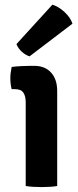

<svg xmlns="http://www.w3.org/2000/svg" viewBox="-20 -774 325 799"><path d="M218 0Q204.5 2.5 187.2 3.5Q170 4.5 153 4.5Q136 4.5 118.8 3.5Q101.5 2.5 87 0V-348Q87 -374 77.2 -388.5Q67.5 -403 42 -403H28.5Q23 -425 23 -448Q23 -459.5 24.5 -471.5Q26 -483.5 28.5 -495.5Q50 -498 70.5 -499Q91 -500 105 -500H122.5Q167 -500 192.5 -472Q218 -444 218 -395.5ZM198 -754.5Q223.5 -747 248.2 -724.2Q273 -701.5 281.5 -675.5L103 -539.5Q86.5 -544.5 71 -558.5Q55.5 -572.5 48.5 -590.5Z"/></svg>

Font: Signika Light SemiBold
Style: Regular
Weight: 600
Version: Version 2.003;gftools[0.9.32]